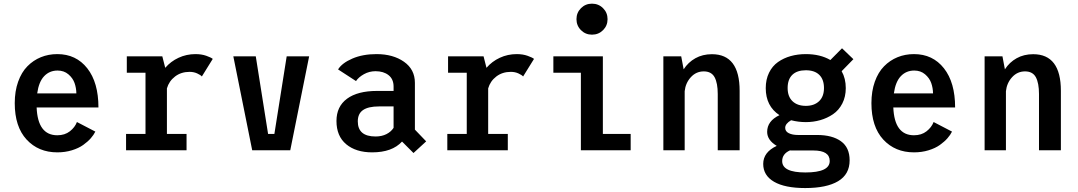

<svg xmlns="http://www.w3.org/2000/svg" viewBox="-20 -800 5740 1022"><path d="M487.5 -99.5Q479 -82 463.2 -64Q447.5 -46 423 -28.5Q398.5 -11 362.5 0Q326.5 11 285 11Q184.5 11 121.5 -57.2Q58.5 -125.5 58.5 -251Q58.5 -314.5 76.5 -365Q94.5 -415.5 125.8 -447.2Q157 -479 197.5 -495.5Q238 -512 285 -512Q385 -512 444.5 -436.5Q504 -361 504 -228H175Q181 -80 285 -80Q325 -80 352 -101.2Q379 -122.5 389.5 -150.5ZM286.5 -424.5Q243.5 -424.5 215 -394.5Q186.5 -364.5 178 -303H386.5Q386 -332 376.8 -358.2Q367.5 -384.5 344 -404.5Q320.5 -424.5 286.5 -424.5Z M868.5 -87H973V0H651V-87H754.5V-413H655V-500H844L859.5 -439Q888.5 -473 930.5 -492.5Q972.5 -512 1020.5 -512Q1053 -512 1078.2 -503Q1103.5 -494 1112.5 -486.5L1054.5 -393Q1047.5 -401 1029.5 -409.2Q1011.5 -417.5 989 -417.5Q944 -417.5 911.8 -392.8Q879.5 -368 868.5 -329.5Z M1506 -500H1625.5L1525 0H1322.5L1222 -500H1341.5L1407 -87H1440.5Z M2181 14.5 2120 -46.5Q2067.5 11 1961 11Q1874.5 11 1822.8 -32.2Q1771 -75.5 1771 -156Q1771 -233 1827.2 -274.5Q1883.5 -316 1987.5 -316H2075V-339Q2075 -379 2048.2 -400Q2021.5 -421 1979 -421Q1945.5 -421 1917 -405Q1888.5 -389 1875 -368.5L1779.5 -430.5Q1800.5 -464.5 1855.5 -488.2Q1910.5 -512 1984 -512Q2072.5 -512 2130.5 -471.2Q2188.5 -430.5 2188.5 -359V-110L2248.5 -47.5ZM1979 -73.5Q2012 -73.5 2036.8 -86Q2061.5 -98.5 2075 -119.5V-233.5H1997.5Q1940.5 -233.5 1912.5 -214.2Q1884.5 -195 1884.5 -154Q1884.5 -73.5 1979 -73.5Z M2578.5 -87H2683V0H2361V-87H2464.5V-413H2365V-500H2554L2569.5 -439Q2598.5 -473 2640.5 -492.5Q2682.5 -512 2730.5 -512Q2763 -512 2788.2 -503Q2813.5 -494 2822.5 -486.5L2764.5 -393Q2757.5 -401 2739.5 -409.2Q2721.5 -417.5 2699 -417.5Q2654 -417.5 2621.8 -392.8Q2589.5 -368 2578.5 -329.5Z M3131 -615.5Q3096.5 -615.5 3072.5 -639.5Q3048.5 -663.5 3048.5 -698Q3048.5 -732.5 3072.5 -756.5Q3096.5 -780.5 3131 -780.5Q3166 -780.5 3190 -756.5Q3214 -732.5 3214 -698Q3214 -663.5 3190 -639.5Q3166 -615.5 3131 -615.5ZM3189 -87H3337V0H3072V-413H2925.5V-500H3189Z M3511 0V-500H3606L3619 -431Q3643 -468.5 3681.5 -490Q3720 -511.5 3769.5 -511.5Q3917 -511.5 3917 -316.5V0H3800.5V-299.5Q3800.5 -357.5 3783.8 -388.8Q3767 -420 3726 -420Q3685.5 -420 3657.2 -389Q3629 -358 3624.5 -314.5V0Z M4191 -160Q4159.5 -141.5 4159.5 -119.5Q4159.5 -100.5 4178.8 -91Q4198 -81.5 4228 -81.5H4329Q4410 -81.5 4456.2 -48.2Q4502.5 -15 4502.5 53.5Q4502.5 128 4441.2 164.5Q4380 201 4266 201Q4158 201 4100.2 167.5Q4042.5 134 4042.5 72.5Q4042.5 10 4114.5 -23.5Q4063.5 -54 4063.5 -98Q4063.5 -156 4129 -187Q4056 -235 4056 -331Q4056 -377 4073.5 -412.8Q4091 -448.5 4121.2 -469.8Q4151.5 -491 4189 -501.5Q4226.5 -512 4269.5 -512Q4346 -512 4400 -480.5L4462 -543L4522.5 -485L4460 -421Q4482 -382.5 4482 -331Q4482 -285 4463.5 -249Q4445 -213 4414 -192Q4383 -171 4346.2 -160.5Q4309.5 -150 4269.5 -150Q4229.5 -150 4191 -160ZM4269.5 -236.5Q4313.5 -236.5 4339.8 -261.2Q4366 -286 4366 -331.5Q4366 -377 4341 -401.5Q4316 -426 4269.5 -426Q4222.5 -426 4197.5 -401.8Q4172.5 -377.5 4172.5 -331.5Q4172.5 -286 4198.5 -261.2Q4224.5 -236.5 4269.5 -236.5ZM4143.5 57.5Q4143.5 118 4267 118Q4396.5 118 4396.5 57Q4396.5 1 4309.5 1H4193Q4188 1 4185 0.5Q4143.5 19 4143.5 57.5Z M5047.5 -99.5Q5039 -82 5023.2 -64Q5007.5 -46 4983 -28.5Q4958.5 -11 4922.5 0Q4886.5 11 4845 11Q4744.5 11 4681.5 -57.2Q4618.5 -125.5 4618.5 -251Q4618.5 -314.5 4636.5 -365Q4654.5 -415.5 4685.8 -447.2Q4717 -479 4757.5 -495.5Q4798 -512 4845 -512Q4945 -512 5004.5 -436.5Q5064 -361 5064 -228H4735Q4741 -80 4845 -80Q4885 -80 4912 -101.2Q4939 -122.5 4949.5 -150.5ZM4846.5 -424.5Q4803.5 -424.5 4775 -394.5Q4746.5 -364.5 4738 -303H4946.5Q4946 -332 4936.8 -358.2Q4927.5 -384.5 4904 -404.5Q4880.5 -424.5 4846.5 -424.5Z M5221 0V-500H5316L5329 -431Q5353 -468.5 5391.5 -490Q5430 -511.5 5479.5 -511.5Q5627 -511.5 5627 -316.5V0H5510.5V-299.5Q5510.5 -357.5 5493.8 -388.8Q5477 -420 5436 -420Q5395.5 -420 5367.2 -389Q5339 -358 5334.5 -314.5V0Z"/></svg>

Font: League Mono Narrow Medium
Style: Regular
Weight: 500
Width: 3
Designer: Tyler Finck
Foundry: The League of Moveable Type / Tyler Finck
Version: Version 2.210